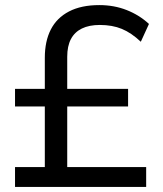

<svg xmlns="http://www.w3.org/2000/svg" viewBox="-20 -734 640 754"><path d="M39 0V-78H156V-316H39V-385H156V-507Q156 -572 179.5 -618Q203 -664 251 -689Q299 -714 370 -714Q428 -714 477.5 -694.5Q527 -675 565 -640L533 -570Q496 -605 458.5 -620.5Q421 -636 372 -636Q330 -636 301.5 -622Q273 -608 258.5 -580.5Q244 -553 244 -511V-385H483V-316H244V-78H554V0Z"/></svg>

Font: Nunito Sans 6pt
Style: Regular
Weight: 400
Version: Version 3.101;gftools[0.9.27]